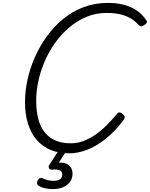

<svg xmlns="http://www.w3.org/2000/svg" viewBox="-20 -1035 1031 1321"><path d="M456 20Q384 20 328 -3.5Q272 -27 232.5 -72.5Q193 -118 172.5 -184Q152 -250 152 -334Q152 -406 168.5 -483.5Q185 -561 218 -637Q251 -713 299.5 -781Q348 -849 411.5 -902Q475 -955 553 -985Q631 -1015 724 -1015Q785 -1015 834.5 -1001.5Q884 -988 922 -962Q960 -936 986 -896Q994 -886 989.5 -878.5Q985 -871 972 -862Q961 -854 953 -854Q945 -854 932 -865Q907 -893 876 -910.5Q845 -928 805 -937Q765 -946 713 -946Q640 -946 576 -919.5Q512 -893 457.5 -847Q403 -801 360.5 -742Q318 -683 288.5 -615Q259 -547 244 -478Q229 -409 229 -344Q229 -271 243.5 -216Q258 -161 288 -124Q318 -87 362.5 -68Q407 -49 466 -49Q511 -49 553 -64.5Q595 -80 634.5 -107Q674 -134 712 -171.5Q750 -209 787 -254Q797 -264 806.5 -261Q816 -258 826 -249Q837 -238 838 -229.5Q839 -221 829 -208Q768 -127 703 -76.5Q638 -26 575.5 -3Q513 20 456 20ZM345 266Q315 266 287 259.5Q259 253 242 240Q234 233 235 223Q236 213 240 204Q247 193 254.5 190Q262 187 271 191Q284 197 303 203Q322 209 349 209Q377 209 392.5 199Q408 189 408 166Q408 143 389 136Q370 129 339 132Q329 133 325 130.5Q321 128 317 122Q314 115 315 109Q316 103 322 95L390 -9H444L371 106L349 92Q390 80 419 86Q448 92 463.5 111.5Q479 131 479 160Q479 193 461 217Q443 241 413 253.5Q383 266 345 266Z"/></svg>

Font: Playwrite US Trad Light
Style: Regular
Weight: 300
Designer: Veronika Burian, José Scaglione
Foundry: TypeTogether
Version: Version 1.003